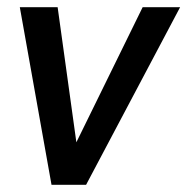

<svg xmlns="http://www.w3.org/2000/svg" viewBox="-20 -513 520 533"><path d="M480 -493 219 0H123L35 -493H140L192 -118L376 -493Z"/></svg>

Font: Cabin
Style: Medium Italic
Weight: 500
Designer: Pablo Impallari
Foundry: Pablo Impallari. www.impallari.com Igino Marini. www.ikern.com
Version: Version 1.005